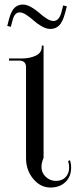

<svg xmlns="http://www.w3.org/2000/svg" viewBox="-20 -819 340 850"><path d="M268.1 -761.2Q257.3 -721.2 241.7 -706.1Q226.1 -690.9 203.1 -690.9Q185.1 -690.9 164.8 -702.4Q144.5 -713.9 129.6 -727.5Q114.7 -741.2 97.4 -752.7Q80.1 -764.2 66.9 -764.2Q44.9 -764.2 36.1 -731L27.8 -700.2L12.2 -704.1L20 -734.9Q29.8 -771 44.7 -784.9Q59.6 -798.8 81.1 -798.8Q98.6 -798.8 118.4 -787.4Q138.2 -775.9 153.1 -762.5Q168 -749 185.5 -737.5Q203.1 -726.1 216.8 -726.1Q241.7 -726.1 252 -765.1L259.8 -794.9L275.9 -791ZM95.2 -119.1V-521Q95.2 -550.8 64.9 -550.8H20V-560.1H75.2Q111.8 -560.1 138.4 -572.5Q165 -585 165 -612.8V-617.2H172.9V-532.2V-120.1Q163.6 -98.6 163.6 -79.6Q163.6 -54.2 182.6 -36.1Q201.7 -18.1 228 -18.1Q253.9 -18.1 270 -34.4Q286.1 -50.8 286.1 -77.1Q286.1 -92.8 281.7 -106L289.6 -109.9Q294.9 -93.8 294.9 -77.1Q294.9 -37.6 269.8 -13.2Q244.6 11.2 203.1 11.2Q159.2 11.2 127.2 -27.1Q95.2 -65.4 95.2 -119.1Z"/></svg>

Font: FoglihtenNo07calt
Style: Regular
Weight: 500
Designer: gluk (gluksza@wp.pl)
Foundry: gluk (gluksza@wp.pl)
Version: Version 0.844